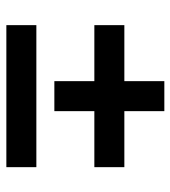

<svg xmlns="http://www.w3.org/2000/svg" viewBox="16 -670 567 640"><g transform="rotate(90 300.0 -349.5)"><path d="M63.3 -480H536.7V-380H63.3ZM350 -613.3V-246.7H250V-613.3ZM63.3 -186.7H536.7V-86.7H63.3Z"/></g></svg>

Font: Epunda Slab Light
Style: Regular
Weight: 300
Designer: Simon Atzbach
Foundry: typofactur
Version: Version 1.102